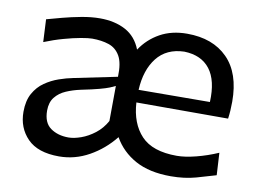

<svg xmlns="http://www.w3.org/2000/svg" viewBox="-64 -634 993 739"><g transform="rotate(10 432.0 -264.5)"><path d="M644 11.7Q560.1 11.7 505.1 -18.6Q450.2 -48.8 420.4 -101.6Q379.9 -50.8 324.5 -19.8Q269 11.2 207 11.2Q124 11.2 83.5 -30.3Q43 -71.8 43 -134.3Q43 -177.7 59.1 -206.5Q75.2 -235.4 100.6 -252.9Q126 -270.5 154.8 -280.5Q183.6 -290.5 209 -295.4L377.9 -330.1Q379.9 -383.8 364.3 -411.1Q348.6 -438.5 320.3 -448Q292 -457.5 254.9 -457.5Q240.7 -457.5 211.7 -452.4Q182.6 -447.3 145.8 -437Q108.9 -426.8 71.3 -411.6L66.9 -500Q91.3 -506.8 126.2 -516.1Q161.1 -525.4 199.5 -532.5Q237.8 -539.6 271 -539.6Q329.6 -539.6 371.3 -517.1Q413.1 -494.6 432.1 -445.8Q460.9 -489.3 506.1 -514.4Q551.3 -539.6 611.8 -539.6Q712.4 -539.6 770 -481.4Q827.6 -423.3 827.6 -312Q827.6 -275.9 823.2 -245.1H464.8Q469.7 -163.6 513.9 -116.7Q558.1 -69.8 653.3 -69.8Q685.1 -69.8 728.3 -80.8Q771.5 -91.8 813 -109.9L817.9 -22.9Q786.6 -13.2 741.9 -0.7Q697.3 11.7 644 11.7ZM743.2 -295.9Q747.1 -380.4 713.4 -424.1Q679.7 -467.8 612.8 -469.7Q543.5 -467.8 506.1 -420.2Q468.8 -372.6 464.8 -294.4ZM230.5 -66.9Q252 -66.9 279.3 -76.7Q306.6 -86.4 332.5 -106.4Q358.4 -126.5 375 -156.7L376 -293.9Q367.7 -289.6 354.5 -284.2Q341.3 -278.8 315.9 -272Q290.5 -265.1 245.1 -255.9Q215.3 -249.5 189.5 -238.3Q163.6 -227.1 147.7 -207Q131.8 -187 131.8 -154.8Q131.8 -107.4 160.2 -87.2Q188.5 -66.9 230.5 -66.9Z"/></g></svg>

Font: Pinar-FD Medium
Style: Regular
Weight: 500
Designer: Amin Abedi
Version: Version 3.000